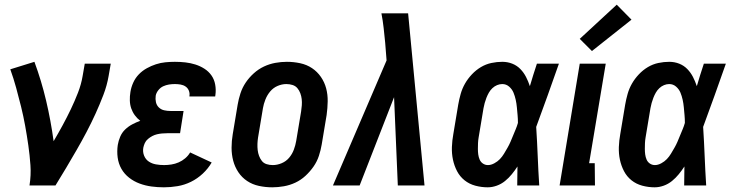

<svg xmlns="http://www.w3.org/2000/svg" viewBox="-20 -792 3128 820"><path d="M106 0Q113 -44 110 -86.5Q107 -129 101 -171Q95 -213 87.5 -254.5Q80 -296 70 -336.5Q60 -377 49 -417Q38 -457 24 -496L127 -528Q157 -447 177 -362Q197 -277 209 -189Q229 -223 247.5 -257Q266 -291 282.5 -325.5Q299 -360 313 -396Q327 -432 333 -468L342 -520H453L444 -468Q437 -427 421.5 -386.5Q406 -346 388 -306.5Q370 -267 349.5 -228Q329 -189 307 -151Q285 -113 262.5 -75Q240 -37 217 0Z M680 8Q653 8 627 4.5Q601 1 576.5 -8Q552 -17 531.5 -33Q511 -49 498.5 -71Q486 -93 482.5 -119.5Q479 -146 483 -173Q486 -191 493.5 -208.5Q501 -226 514.5 -239Q528 -252 545 -261Q562 -270 579 -276Q566 -286 556 -299.5Q546 -313 540.5 -329Q535 -345 534.5 -363Q534 -381 537 -399Q540 -419 549 -439Q558 -459 573 -474.5Q588 -490 607 -500.5Q626 -511 646 -517.5Q666 -524 686.5 -526Q707 -528 727 -528Q750 -528 772 -525.5Q794 -523 814.5 -516.5Q835 -510 853 -498.5Q871 -487 883 -470Q895 -453 899 -431Q903 -409 900 -387L899 -380H789V-382Q791 -394 786.5 -405Q782 -416 772.5 -422.5Q763 -429 751 -431Q739 -433 727 -433Q714 -433 701.5 -431Q689 -429 677 -423.5Q665 -418 656 -406.5Q647 -395 645 -383Q643 -369 646 -355.5Q649 -342 658.5 -333Q668 -324 681 -321Q694 -318 709 -318H764L749 -223H694Q683 -223 672 -222Q661 -221 650.5 -218.5Q640 -216 630.5 -211Q621 -206 612 -198.5Q603 -191 598.5 -181Q594 -171 592 -161Q589 -143 595.5 -127Q602 -111 615.5 -102Q629 -93 646 -90Q663 -87 681 -87Q696 -87 712 -89.5Q728 -92 743 -98.5Q758 -105 771 -116Q784 -127 792 -141L884 -98Q869 -72 846 -50.5Q823 -29 795.5 -15.5Q768 -2 738.5 3Q709 8 680 8Z M1143 8Q1114 8 1086 2Q1058 -4 1035.5 -19Q1013 -34 998 -56.5Q983 -79 976 -105.5Q969 -132 969 -161Q969 -190 974 -219L995 -345Q999 -369 1007 -393.5Q1015 -418 1029.5 -439.5Q1044 -461 1064 -479Q1084 -497 1107.5 -508Q1131 -519 1156 -523.5Q1181 -528 1205 -528Q1234 -528 1262 -522Q1290 -516 1312.5 -501Q1335 -486 1350.5 -463.5Q1366 -441 1373 -414.5Q1380 -388 1379.5 -359Q1379 -330 1375 -301L1354 -175Q1350 -151 1342 -126.5Q1334 -102 1319 -80.5Q1304 -59 1284.5 -41Q1265 -23 1241.5 -12Q1218 -1 1192.5 3.5Q1167 8 1143 8ZM1145 -87Q1164 -87 1183 -95Q1202 -103 1215 -118.5Q1228 -134 1235 -153Q1242 -172 1245 -190L1266 -316Q1268 -329 1269 -342.5Q1270 -356 1268.5 -369Q1267 -382 1262.5 -394Q1258 -406 1250 -415.5Q1242 -425 1229.5 -429Q1217 -433 1203 -433Q1184 -433 1165.5 -425Q1147 -417 1134 -401.5Q1121 -386 1113.5 -367Q1106 -348 1103 -330L1082 -204Q1080 -191 1079.5 -177.5Q1079 -164 1080.5 -151Q1082 -138 1086.5 -126Q1091 -114 1098.5 -104.5Q1106 -95 1118.5 -91Q1131 -87 1145 -87Z M1402 0 1631 -534 1625 -610Q1622 -641 1618.5 -672.5Q1615 -704 1609 -735H1723L1793 0H1679L1663 -377L1516 0Z M2063 8Q2036 8 2010 1Q1984 -6 1964 -22Q1944 -38 1932 -61Q1920 -84 1914.5 -110Q1909 -136 1910 -164Q1911 -192 1916 -219L1937 -345Q1941 -368 1947.5 -391Q1954 -414 1966 -435Q1978 -456 1995.5 -474.5Q2013 -493 2034 -505.5Q2055 -518 2078.5 -523Q2102 -528 2125 -528Q2148 -528 2168 -520Q2188 -512 2202.5 -497Q2217 -482 2226.5 -463.5Q2236 -445 2243 -424Q2250 -448 2257.5 -472Q2265 -496 2273 -520H2367Q2343 -452 2319 -384.5Q2295 -317 2270 -250Q2274 -187 2276.5 -124.5Q2279 -62 2283 0H2189Q2189 -20 2189.5 -40.5Q2190 -61 2190 -81Q2179 -64 2166 -48Q2153 -32 2137 -19Q2121 -6 2101.5 1Q2082 8 2063 8ZM2064 -87Q2077 -87 2091 -94.5Q2105 -102 2115 -112.5Q2125 -123 2132.5 -135.5Q2140 -148 2147.5 -161Q2155 -174 2160.5 -187Q2166 -200 2171.5 -213.5Q2177 -227 2182.5 -240Q2188 -253 2192 -267Q2192 -284 2190.5 -300.5Q2189 -317 2187.5 -333.5Q2186 -350 2182.5 -366Q2179 -382 2173 -396.5Q2167 -411 2154.5 -422Q2142 -433 2125 -433Q2114 -433 2103 -428.5Q2092 -424 2083 -415.5Q2074 -407 2068 -396.5Q2062 -386 2057.5 -374.5Q2053 -363 2050 -352Q2047 -341 2045 -330L2024 -204Q2022 -192 2021.5 -180Q2021 -168 2021 -156Q2021 -144 2022.5 -132.5Q2024 -121 2028.5 -110.5Q2033 -100 2042.5 -93.5Q2052 -87 2064 -87Z M2370 0 2456 -520H2567L2496 -95H2520L2521 0ZM2508 -574 2456 -626 2614 -772 2677 -708Z M2776 8Q2749 8 2723 1Q2697 -6 2677 -22Q2657 -38 2645 -61Q2633 -84 2627.5 -110Q2622 -136 2623 -164Q2624 -192 2629 -219L2650 -345Q2654 -368 2660.5 -391Q2667 -414 2679 -435Q2691 -456 2708.5 -474.5Q2726 -493 2747 -505.5Q2768 -518 2791.5 -523Q2815 -528 2838 -528Q2861 -528 2881 -520Q2901 -512 2915.5 -497Q2930 -482 2939.5 -463.5Q2949 -445 2956 -424Q2963 -448 2970.5 -472Q2978 -496 2986 -520H3080Q3056 -452 3032 -384.5Q3008 -317 2983 -250Q2987 -187 2989.5 -124.5Q2992 -62 2996 0H2902Q2902 -20 2902.5 -40.5Q2903 -61 2903 -81Q2892 -64 2879 -48Q2866 -32 2850 -19Q2834 -6 2814.5 1Q2795 8 2776 8ZM2777 -87Q2790 -87 2804 -94.5Q2818 -102 2828 -112.5Q2838 -123 2845.5 -135.5Q2853 -148 2860.5 -161Q2868 -174 2873.5 -187Q2879 -200 2884.5 -213.5Q2890 -227 2895.5 -240Q2901 -253 2905 -267Q2905 -284 2903.5 -300.5Q2902 -317 2900.5 -333.5Q2899 -350 2895.5 -366Q2892 -382 2886 -396.5Q2880 -411 2867.5 -422Q2855 -433 2838 -433Q2827 -433 2816 -428.5Q2805 -424 2796 -415.5Q2787 -407 2781 -396.5Q2775 -386 2770.5 -374.5Q2766 -363 2763 -352Q2760 -341 2758 -330L2737 -204Q2735 -192 2734.5 -180Q2734 -168 2734 -156Q2734 -144 2735.5 -132.5Q2737 -121 2741.5 -110.5Q2746 -100 2755.5 -93.5Q2765 -87 2777 -87Z"/></svg>

Font: Iosevka QP
Style: Bold Italic
Weight: 700
Italic angle: -9°
Designer: Belleve Invis
Foundry: Belleve Invis
Version: Version 20.0.0; ttfautohint (v1.8.4)